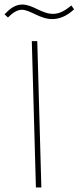

<svg xmlns="http://www.w3.org/2000/svg" viewBox="-48 -825 346 845"><path d="M182 -741C212 -741 245 -753 278 -784L266 -801C236 -776 212 -764 185 -764C135 -764 97 -805 50 -805C18 -805 -5 -786 -28 -762L-13 -748C8 -769 28 -782 48 -782C85 -782 127 -741 182 -741ZM110 0H134L116 -644H92Z"/></svg>

Font: Noto Sans Arabic UI Th
Style: Regular
Weight: 100
Designer: Monotype Design Team, Nadine Chahine and Nizar Qandah
Foundry: Monotype Imaging Inc.
Version: Version 2.010